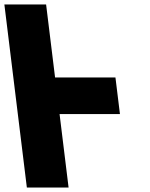

<svg xmlns="http://www.w3.org/2000/svg" viewBox="-48 -845 674 865"><path d="M159.7 -825H-28.3L73 0H261L220.4 -331H492.4L472.1 -496H200.1Z"/></svg>

Font: Hussar
Style: BdOpOblOne
Weight: 700
Foundry: Cannot Into Space Fonts
Version: Version 2.00